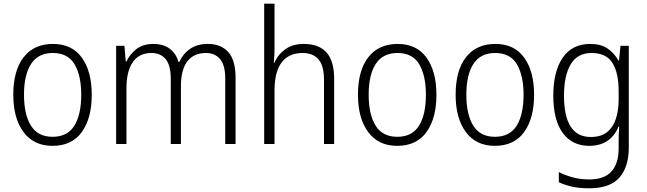

<svg xmlns="http://www.w3.org/2000/svg" viewBox="-20 -780 3506 1040"><path d="M477 -267Q477 -139 423 -64.5Q369 10 264 10Q163 10 107.5 -64.5Q52 -139 52 -267Q52 -398 108 -470Q164 -542 267 -542Q370 -542 423.5 -467.5Q477 -393 477 -267ZM110 -267Q110 -160 147.5 -99.5Q185 -39 265 -39Q345 -39 382.5 -99Q420 -159 420 -267Q420 -370 384 -431.5Q348 -493 266 -493Q187 -493 148.5 -434Q110 -375 110 -267Z M1106 -542Q1177 -542 1216.5 -498Q1256 -454 1256 -359V0H1200V-355Q1200 -427 1172 -460Q1144 -493 1096 -493Q1030 -493 995 -448Q960 -403 960 -313V0H905V-352Q905 -427 877 -460Q849 -493 801 -493Q733 -493 699 -443Q665 -393 665 -304V0H609V-532H654L661 -447H665Q683 -486 718.5 -514Q754 -542 811 -542Q865 -542 899.5 -516Q934 -490 947 -444H951Q972 -490 1010.5 -516Q1049 -542 1106 -542Z M1467 -517Q1467 -496 1466 -478Q1465 -460 1463 -441H1467Q1485 -484 1525 -513Q1565 -542 1626 -542Q1707 -542 1748.5 -496Q1790 -450 1790 -354V0H1735V-348Q1735 -424 1705 -458.5Q1675 -493 1619 -493Q1545 -493 1506 -442.5Q1467 -392 1467 -289V0H1411V-760H1467Z M2344 -267Q2344 -139 2290 -64.5Q2236 10 2131 10Q2030 10 1974.5 -64.5Q1919 -139 1919 -267Q1919 -398 1975 -470Q2031 -542 2134 -542Q2237 -542 2290.5 -467.5Q2344 -393 2344 -267ZM1977 -267Q1977 -160 2014.5 -99.5Q2052 -39 2132 -39Q2212 -39 2249.5 -99Q2287 -159 2287 -267Q2287 -370 2251 -431.5Q2215 -493 2133 -493Q2054 -493 2015.5 -434Q1977 -375 1977 -267Z M2873 -267Q2873 -139 2819 -64.5Q2765 10 2660 10Q2559 10 2503.5 -64.5Q2448 -139 2448 -267Q2448 -398 2504 -470Q2560 -542 2663 -542Q2766 -542 2819.5 -467.5Q2873 -393 2873 -267ZM2506 -267Q2506 -160 2543.5 -99.5Q2581 -39 2661 -39Q2741 -39 2778.5 -99Q2816 -159 2816 -267Q2816 -370 2780 -431.5Q2744 -493 2662 -493Q2583 -493 2544.5 -434Q2506 -375 2506 -267Z M3177 -542Q3234 -542 3270.5 -517.5Q3307 -493 3330 -452H3333L3341 -532H3386V18Q3386 124 3335 182Q3284 240 3171 240Q3121 240 3081 231.5Q3041 223 3007 207V152Q3042 170 3083.5 181Q3125 192 3172 192Q3253 192 3292 149Q3331 106 3331 24V-8Q3331 -28 3331.5 -49.5Q3332 -71 3334 -94H3330Q3310 -44 3270 -17Q3230 10 3171 10Q3080 10 3028.5 -59.5Q2977 -129 2977 -262Q2977 -393 3028 -467.5Q3079 -542 3177 -542ZM3184 -493Q3108 -493 3071.5 -432Q3035 -371 3035 -262Q3035 -38 3180 -38Q3236 -38 3269 -65Q3302 -92 3316.5 -138Q3331 -184 3331 -241V-287Q3331 -385 3297.5 -439Q3264 -493 3184 -493Z"/></svg>

Font: Noto Sans Thai Looped SemiCondensed Light
Style: Regular
Weight: 300
Width: 4
Designer: Sasikarn Vongin, Ben Mitchell
Foundry: The Fontpad Ltd
Version: Version 1.001; ttfautohint (v1.8.4.7-5d5b)